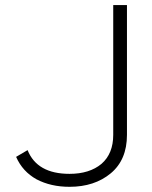

<svg xmlns="http://www.w3.org/2000/svg" viewBox="-20 -720 593 751"><path d="M252 10.7Q178.7 10.7 123 -18.6Q68.4 -48.8 43 -106.4Q57.6 -115.2 87.9 -132.8Q125 -40 252 -40Q330.1 -40 377 -79.1Q422.9 -119.1 422.9 -192.4Q422.9 -361.3 422.9 -700.2Q436.5 -700.2 476.6 -700.2Q476.6 -573.2 476.6 -192.4Q476.6 -94.7 413.1 -42Q349.6 10.7 252 10.7Z"/></svg>

Font: LeFont
Style: ExtraLight
Weight: 200
Designer: Leryon MEDIA
Version: Version 1.0